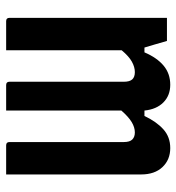

<svg xmlns="http://www.w3.org/2000/svg" viewBox="6 -594 587 640"><g transform="rotate(90 300.0 -273.5)"><path d="M147 0H50Q39 0 39 -11V-536H116Q116 -536 119.5 -524Q123 -512 128 -494.5Q133 -477 138 -461H154Q172 -503 198.5 -525Q225 -547 262 -547Q298 -547 321 -524Q344 -501 348 -461H366Q385 -501 410.5 -524Q436 -547 473 -547Q512 -547 536.5 -521Q561 -495 561 -450V0H464Q453 0 453 -11V-392Q453 -412 444.5 -420.5Q436 -429 421 -429Q404 -429 386.5 -418.5Q369 -408 348 -384V0H263Q252 0 252 -11V-392Q252 -412 244 -420.5Q236 -429 220 -429Q203 -429 185 -419Q167 -409 147 -385Z"/></g></svg>

Font: Recursive Mn Lnr St SmB
Style: Regular
Weight: 600
Monospace: yes
Version: Version 1.079;hotconv 1.0.112;makeotfexe 2.5.65598; ttfautoh